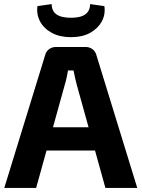

<svg xmlns="http://www.w3.org/2000/svg" viewBox="-20 -920 693 940"><path d="M399 -690Q418 -690 432.5 -679.5Q447 -669 452 -650L652 0H496L355 -508Q351 -524 347 -541.5Q343 -559 340 -575H313Q310 -559 306.5 -541.5Q303 -524 298 -508L157 0H1L201 -650Q206 -669 220.5 -679.5Q235 -690 254 -690ZM505 -297V-183H147V-297ZM421 -900 491 -890Q497 -849 478 -814.5Q459 -780 421 -759Q383 -738 327 -738Q273 -738 234 -759Q195 -780 176.5 -814.5Q158 -849 163 -890L233 -900Q233 -867 256 -850Q279 -833 328 -833Q375 -833 398 -850Q421 -867 421 -900Z"/></svg>

Font: Exo 2
Style: Bold
Weight: 700
Designer: Natanael Gama
Foundry: Natanael Gama
Version: Version 2.010